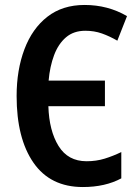

<svg xmlns="http://www.w3.org/2000/svg" viewBox="-20 -744 556 774"><path d="M324 -620Q277 -620 246 -593.5Q215 -567 198 -521.5Q181 -476 176 -419H403V-316H175Q178 -217 216 -155.5Q254 -94 329 -94Q368 -94 402 -104.5Q436 -115 469 -131V-25Q404 10 314 10Q183 10 115 -88Q47 -186 47 -357Q47 -462 78.5 -545.5Q110 -629 171 -676.5Q232 -724 321 -724Q415 -724 492 -679L453 -580Q422 -598 391 -609Q360 -620 324 -620Z"/></svg>

Font: Avrile Sans Condensed SemiBold
Style: Regular
Weight: 600
Width: 3
Designer: Monotype Design Team
Foundry: Monotype Imaging Inc.
Version: Version 2.001;September 10, 2019;FontCreator 11.5.0.2425 64-